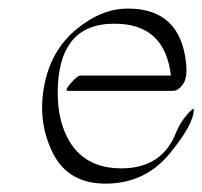

<svg xmlns="http://www.w3.org/2000/svg" viewBox="-20 -397 471 447"><path d="M136.2 -78.1Q173.3 -3.9 265.6 -5.1Q357.9 -6.3 390.1 -88.9Q398.9 -110.8 415.3 -129.9Q431.6 -148.9 431.2 -141.1Q430.2 -106 374 -38.3Q317.9 29.3 228.8 30.5Q139.6 31.7 103.5 -39.8Q67.4 -111.3 82.5 -195.1Q97.7 -278.8 157 -328.1Q216.3 -377.4 278.3 -377Q399.4 -377 413.1 -251Q417 -216.3 406 -200.9Q395 -185.5 383.3 -185.5H137.7Q129.4 -185.5 144.8 -203.4Q160.2 -221.2 168.5 -221.2H377.9Q363.8 -341.8 247.1 -341.8Q114.3 -342.8 114.3 -179.7Q114.7 -120.1 136.2 -78.1Z"/></svg>

Font: ML-NILA06
Style: Regular
Weight: 400
Designer: CLT@C-DIT
Version: Version ML-NILA06 1.0